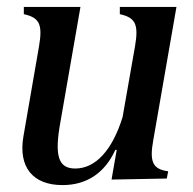

<svg xmlns="http://www.w3.org/2000/svg" viewBox="-20 -520 560 556"><path d="M161 16C232 16 284 -20 314 -86H318L303 0L463 -3L467 -24C423 -30 412 -50 424 -115L491 -500H327V-479C372 -469 382 -450 371 -386L335 -181C305 -84 256 -32 198 -32C149 -32 137 -68 155 -167L213 -500H49V-479C94 -469 104 -450 93 -386L48 -126C32 -35 76 16 161 16Z"/></svg>

Font: RL Madena Oblique
Style: Regular
Weight: 400
Italic angle: -10°
Designer: I Kadek Wantara Putra
Foundry: Roughlines ID
Version: Version 1.000;Glyphs 3.1.2 (3151)